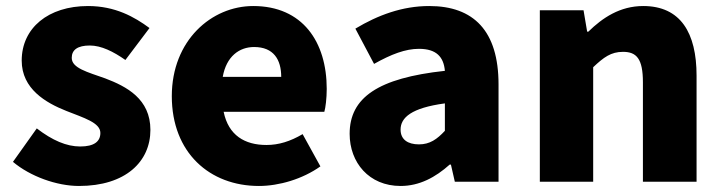

<svg xmlns="http://www.w3.org/2000/svg" viewBox="-20 -603 2397 637"><path d="M242 14C397 14 479 -67 479 -172C479 -275 400 -316 329 -343C270 -364 218 -377 218 -411C218 -438 238 -452 278 -452C316 -452 356 -432 396 -404L476 -510C426 -547 362 -583 272 -583C140 -583 52 -510 52 -402C52 -308 132 -262 200 -235C258 -212 313 -196 313 -162C313 -134 293 -117 246 -117C201 -117 154 -137 102 -177L23 -66C80 -18 168 14 242 14Z M839 14C906 14 984 -9 1043 -51L984 -158C943 -134 905 -122 864 -122C792 -122 738 -154 722 -232H1056C1060 -245 1064 -277 1064 -308C1064 -464 984 -583 820 -583C682 -583 550 -469 550 -284C550 -96 676 14 839 14ZM719 -348C731 -416 774 -447 823 -447C888 -447 913 -405 913 -348Z M1309 14C1372 14 1425 -15 1472 -57H1476L1489 0H1634V-323C1634 -501 1551 -583 1404 -583C1315 -583 1234 -553 1159 -508L1221 -391C1278 -423 1325 -441 1370 -441C1428 -441 1452 -414 1456 -368C1234 -344 1140 -279 1140 -159C1140 -64 1204 14 1309 14ZM1370 -124C1333 -124 1309 -140 1309 -173C1309 -213 1345 -245 1456 -260V-169C1430 -141 1406 -124 1370 -124Z M1771 0H1948V-380C1983 -413 2007 -431 2047 -431C2092 -431 2113 -408 2113 -330V0H2291V-352C2291 -494 2238 -583 2114 -583C2037 -583 1979 -544 1932 -498H1928L1916 -569H1771Z"/></svg>

Font: Noto Sans CJK KR Black
Style: Regular
Weight: 900
Designer: Ryoko NISHIZUKA (kana & ideographs); Paul D. Hunt (Latin, Greek & Cyrillic); Wenlong ZHANG (bopomofo); Sandoll Communica
Foundry: Adobe Systems Incorporated
Version: Version 1.004;PS 1.004;hotconv 1.0.82;makeotf.lib2.5.63406